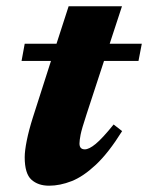

<svg xmlns="http://www.w3.org/2000/svg" viewBox="-20 -575 470 610"><path d="M255.5 -213.5Q239.5 -165 236 -146.8Q232.5 -128.5 232.5 -119Q232.5 -100.5 249.5 -100.5Q263 -100.5 284 -117.8Q305 -135 341 -179.5L368 -158.5Q325 -89.5 284.8 -51.8Q244.5 -14 207.5 0.5Q170.5 15 136 15Q101 15 79.8 -4.2Q58.5 -23.5 58.5 -75.5Q58.5 -95.5 65 -128.2Q71.5 -161 84.5 -202L142 -381.5H48.5L58.5 -436H159.5L198 -555H367.5L328.5 -436H430.5L420 -381.5H310.5Z"/></svg>

Font: Newsreader Text ExtraBold
Style: Italic
Weight: 800
Italic angle: -17°
Designer: Hugues Gentile
Foundry: Production Type
Version: Version 1.001